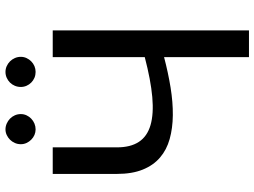

<svg xmlns="http://www.w3.org/2000/svg" viewBox="-134 -795 929 701"><g transform="rotate(-90 330.5 -444.5)"><path d="M570 -716.5V0H472.5V-310Q415.5 -295 361.5 -286.2Q307.5 -277.5 260.2 -278Q213 -278.5 173.5 -289.5Q134 -300.5 105.8 -324.8Q77.5 -349 61.8 -387.8Q46 -426.5 46 -482.5V-716.5H143V-482Q143 -432.5 163 -402Q183 -371.5 224 -359.5Q265 -347.5 326.8 -353Q388.5 -358.5 472.5 -380.5V-716.5ZM264.5 -833Q264.5 -822 260 -812.2Q255.5 -802.5 247.8 -795Q240 -787.5 229.8 -783.2Q219.5 -779 208.5 -779Q198 -779 188.2 -783.2Q178.5 -787.5 171 -795Q163.5 -802.5 159 -812.2Q154.5 -822 154.5 -833Q154.5 -844.5 159 -854.8Q163.5 -865 171 -872.5Q178.5 -880 188.2 -884.5Q198 -889 208.5 -889Q219.5 -889 229.8 -884.5Q240 -880 247.8 -872.5Q255.5 -865 260 -854.8Q264.5 -844.5 264.5 -833ZM473.5 -833Q473.5 -822 469 -812.2Q464.5 -802.5 457 -795Q449.5 -787.5 439.5 -783.2Q429.5 -779 418.5 -779Q407 -779 397 -783.2Q387 -787.5 379.5 -795Q372 -802.5 367.8 -812.2Q363.5 -822 363.5 -833Q363.5 -844.5 367.8 -854.8Q372 -865 379.5 -872.5Q387 -880 397 -884.5Q407 -889 418.5 -889Q429.5 -889 439.5 -884.5Q449.5 -880 457 -872.5Q464.5 -865 469 -854.8Q473.5 -844.5 473.5 -833Z"/></g></svg>

Font: Lato 2
Style: Regular
Weight: 400
Designer: Lukasz Dziedzic with Adam Twardoch and Botio Nikoltchev
Foundry: tyPoland Lukasz Dziedzic
Version: Version 2.015; 2015-08-06; http://www.latofonts.com/